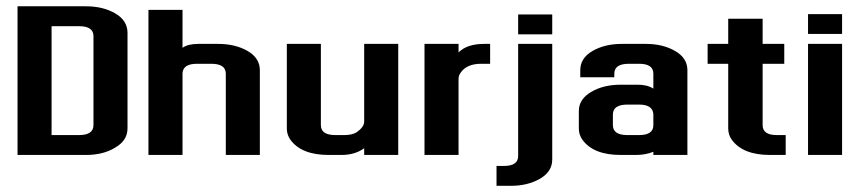

<svg xmlns="http://www.w3.org/2000/svg" viewBox="-20 -502 2799 622"><path d="M235.6 -64.4Q282.8 -64.4 282.8 -96.6V-385.1Q282.8 -417.2 235.6 -417.2H147.1V-64.4ZM258.6 -481.6Q313.8 -481.6 353.4 -458.6Q393.1 -435.6 393.1 -395.4V-86.2Q393.1 -46 351.7 -23Q313.8 0 258.6 0H36.8V-481.6Z M618.4 -295.4Q573.6 -295.4 571.3 -265.5V0H460.9V-470.1H571.3V-347.1Q588.5 -359.8 623 -359.8H686.2Q742.5 -359.8 782.2 -336.8Q821.8 -313.8 821.8 -274.7V0H711.5V-263.2Q711.5 -295.4 664.4 -295.4Z M1019.5 -96.6Q1019.5 -64.4 1066.7 -64.4H1095.4Q1120.7 -64.4 1135.6 -73.6Q1159.8 -90.8 1159.8 -108V-359.8H1270.1V0H1159.8V-21.8Q1129.9 0 1086.2 0H1044.8Q956.3 0 920.7 -49.4Q909.2 -65.5 909.2 -86.2V-359.8H1019.5Z M1465.5 -332.2Q1493.1 -359.8 1548.3 -359.8H1567.8V-295.4H1539.1Q1492 -295.4 1472.4 -266.7Q1465.5 -257.5 1465.5 -246V0H1355.2V-359.8H1465.5Z M1769 -455.2V-390.8H1658.6V-455.2ZM1612.6 35.6Q1658.6 35.6 1658.6 3.4V-359.8H1769V14.9Q1769 54 1729.3 77Q1689.7 100 1634.5 100H1588.5V35.6Z M2050.6 -64.4Q2096.6 -64.4 2096.6 -96.6V-132.2Q2094.3 -163.2 2050.6 -163.2H2012.6Q1965.5 -163.2 1965.5 -131V-96.6Q1965.5 -64.4 2012.6 -64.4ZM2017.2 -295.4Q1970.1 -295.4 1970.1 -263.2V-251.7H1859.8V-274.7Q1859.8 -313.8 1899.4 -336.8Q1939.1 -359.8 1994.3 -359.8H2072.4Q2127.6 -359.8 2167.2 -336.8Q2206.9 -313.8 2206.9 -274.7V0H2096.6V-10.3Q2071.3 0 2040.2 0H1990.8Q1902.3 0 1866.7 -49.4Q1855.2 -65.5 1855.2 -85.1V-142.5Q1855.2 -180.5 1894.8 -204Q1934.5 -227.6 1990.8 -227.6H2046Q2077 -227.6 2096.6 -214.9V-263.2Q2096.6 -295.4 2050.6 -295.4Z M2450.6 -96.6Q2450.6 -64.4 2496.6 -64.4H2525.3V0H2474.7Q2386.2 0 2350.6 -49.4Q2339.1 -65.5 2339.1 -86.2V-295.4H2272.4V-359.8H2339.1V-441.4H2450.6V-359.8H2520.7V-295.4H2450.6Z M2708 -456.3V-392H2597.7V-456.3ZM2597.7 -359.8H2708V0H2597.7Z"/></svg>

Font: Dhurjati
Style: Regular
Weight: 400
Designer: Purushoth Kumar Guthula
Foundry: Andhrapradesh Society for Knowledge Networks
Version: Version 1.0.5; ttfautohint (v1.2.25-373a) -l 7 -r 28 -G 50 -